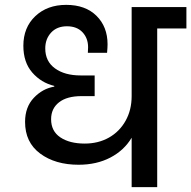

<svg xmlns="http://www.w3.org/2000/svg" viewBox="-20 -769 786 789"><path d="M746 -652H626V0H521V-203Q490 -151 433.5 -121.5Q377 -92 303 -92Q207 -92 145 -138Q83 -184 83 -268Q83 -329 119 -367Q155 -405 203 -413V-416Q149 -429 112.5 -471Q76 -513 76 -581Q76 -656 125 -702.5Q174 -749 252 -749Q331 -749 376.5 -704Q422 -659 422 -587Q422 -574 420 -552H341L342 -575Q342 -612 319 -636.5Q296 -661 255 -661Q214 -661 190 -635Q166 -609 166 -570Q166 -517 206 -488Q246 -459 311 -459H369V-374H315Q255 -374 222.5 -348.5Q190 -323 190 -279Q190 -230 228 -204.5Q266 -179 328 -179Q384 -179 427.5 -203.5Q471 -228 496 -272.5Q521 -317 521 -374V-740H746Z"/></svg>

Font: MSTAGE Medium
Style: Regular
Weight: 500
Designer: Ninad Kale (Devanagari), Jonny Pinhorn (Latin)
Foundry: Indian Type Foundry
Version: 4.004